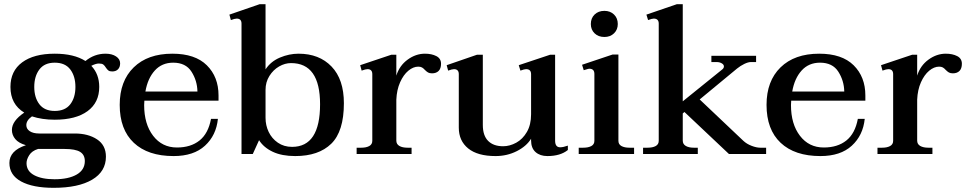

<svg xmlns="http://www.w3.org/2000/svg" viewBox="-20 -737 4631 919"><path d="M555 -434Q555 -416 545 -405.5Q535 -395 517 -395Q505 -395 499 -399.5Q493 -404 487 -413Q481 -423 474.5 -428Q468 -433 453 -433Q439 -433 417 -422Q455 -382 455 -321Q455 -246 399 -205Q343 -164 242 -164Q181 -164 133 -180Q106 -161 106 -138Q106 -120 122.5 -109Q139 -98 168 -98H338Q402 -98 444.5 -70Q487 -42 487 13Q487 84 421 123Q355 162 237 162Q137 162 81 131.5Q25 101 25 43Q25 -16 104 -42Q69 -52 53 -71.5Q37 -91 37 -115Q37 -158 96 -198Q30 -238 30 -321Q30 -397 86 -438.5Q142 -480 242 -480Q334 -480 389 -445Q432 -480 485 -480Q516 -480 535.5 -467Q555 -454 555 -434ZM341 -321Q341 -372 316.5 -404.5Q292 -437 242 -437Q193 -437 168.5 -404.5Q144 -372 144 -321Q144 -270 168.5 -238Q193 -206 242 -206Q292 -206 316.5 -238Q341 -270 341 -321ZM107 44Q107 82 143.5 101.5Q180 121 241 121Q308 121 347 98.5Q386 76 386 34Q386 4 363.5 -10Q341 -24 289 -24H162Q133 -15 120 5.5Q107 26 107 44Z M671 -255Q670 -248 670 -234Q670 -143 713 -87Q756 -31 827 -31Q893 -31 935 -64.5Q977 -98 990 -168H1023Q1015 -89 961 -39.5Q907 10 811 10Q688 10 620.5 -53.5Q553 -117 553 -235Q553 -349 620 -414.5Q687 -480 805 -480Q914 -480 970 -424.5Q1026 -369 1026 -280V-255ZM676 -299H925Q924 -351 896.5 -394Q869 -437 809 -437Q755 -437 721 -399.5Q687 -362 676 -299Z M1220 -66 1190 0H1136V-624Q1136 -648 1113 -648Q1104 -648 1085 -641L1078 -667L1223 -717H1251V-405Q1276 -443 1320 -461.5Q1364 -480 1409 -480Q1508 -480 1567 -418.5Q1626 -357 1626 -243Q1626 -108 1565.5 -49Q1505 10 1393 10Q1329 10 1285.5 -10.5Q1242 -31 1220 -66ZM1512 -238Q1512 -435 1373 -435Q1344 -435 1316 -419Q1288 -403 1269.5 -373.5Q1251 -344 1251 -307V-173Q1251 -137 1266 -105.5Q1281 -74 1310 -54Q1339 -34 1378 -34Q1512 -34 1512 -238Z M2091 -432Q2091 -409 2079.5 -397.5Q2068 -386 2048 -386Q2036 -386 2029 -390Q2022 -394 2014 -402Q2007 -410 2000 -414Q1993 -418 1982 -418Q1958 -418 1934.5 -398.5Q1911 -379 1895 -343Q1879 -307 1877 -260V-64Q1877 -47 1891.5 -38.5Q1906 -30 1931 -30H1950V0H1687V-30H1709Q1733 -30 1747.5 -38Q1762 -46 1762 -63V-382Q1762 -406 1739 -406Q1730 -406 1711 -399L1704 -425L1853 -475H1877V-375Q1892 -423 1931 -451.5Q1970 -480 2014 -480Q2046 -480 2068.5 -468.5Q2091 -457 2091 -432Z M2698 -40V-19Q2662 10 2600 10Q2565 10 2543.5 -9Q2522 -28 2522 -65V-73Q2500 -37 2453.5 -13.5Q2407 10 2352 10Q2266 10 2221 -26.5Q2176 -63 2176 -126V-382Q2176 -406 2153 -406Q2144 -406 2125 -399L2118 -425L2263 -475H2291V-139Q2291 -88 2316.5 -62.5Q2342 -37 2388 -37Q2420 -37 2451 -54Q2482 -71 2502 -105.5Q2522 -140 2522 -190V-382Q2522 -406 2498 -406Q2490 -406 2471 -399L2463 -425L2613 -475H2637V-64Q2637 -32 2661 -32Q2676 -32 2698 -40Z M2808 -622Q2808 -650 2826 -667.5Q2844 -685 2873 -685Q2901 -685 2919 -667.5Q2937 -650 2937 -622Q2937 -595 2919 -577.5Q2901 -560 2873 -560Q2844 -560 2826 -577.5Q2808 -595 2808 -622ZM2750 -30H2771Q2796 -30 2810.5 -38Q2825 -46 2825 -63V-383Q2825 -408 2801 -408Q2796 -408 2787.5 -405Q2779 -402 2774 -401L2766 -427L2912 -476H2940V-63Q2940 -46 2954.5 -38Q2969 -30 2993 -30H3015V0H2750Z M3647 -30V0H3469L3256 -201L3248 -194V-64Q3248 -47 3262.5 -38.5Q3277 -30 3301 -30H3320V0H3058V-30H3079Q3104 -30 3118.5 -38Q3133 -46 3133 -63V-624Q3133 -648 3109 -648Q3101 -648 3082 -641L3074 -667L3220 -717H3248V-252L3435 -403Q3445 -410 3445 -419Q3445 -428 3434.5 -434Q3424 -440 3410 -440H3385V-470H3599V-440H3574Q3561 -440 3542.5 -431Q3524 -422 3508 -409L3329 -261L3538 -63Q3554 -48 3577.5 -39Q3601 -30 3619 -30Z M3767 -255Q3766 -248 3766 -234Q3766 -143 3809 -87Q3852 -31 3923 -31Q3989 -31 4031 -64.5Q4073 -98 4086 -168H4119Q4111 -89 4057 -39.5Q4003 10 3907 10Q3784 10 3716.5 -53.5Q3649 -117 3649 -235Q3649 -349 3716 -414.5Q3783 -480 3901 -480Q4010 -480 4066 -424.5Q4122 -369 4122 -280V-255ZM3772 -299H4021Q4020 -351 3992.5 -394Q3965 -437 3905 -437Q3851 -437 3817 -399.5Q3783 -362 3772 -299Z M4584 -432Q4584 -409 4572.5 -397.5Q4561 -386 4541 -386Q4529 -386 4522 -390Q4515 -394 4507 -402Q4500 -410 4493 -414Q4486 -418 4475 -418Q4451 -418 4427.5 -398.5Q4404 -379 4388 -343Q4372 -307 4370 -260V-64Q4370 -47 4384.5 -38.5Q4399 -30 4424 -30H4443V0H4180V-30H4202Q4226 -30 4240.5 -38Q4255 -46 4255 -63V-382Q4255 -406 4232 -406Q4223 -406 4204 -399L4197 -425L4346 -475H4370V-375Q4385 -423 4424 -451.5Q4463 -480 4507 -480Q4539 -480 4561.5 -468.5Q4584 -457 4584 -432Z"/></svg>

Font: Taviraj Medium
Style: Regular
Weight: 500
Designer: Katatrad Team
Foundry: CadsonDemak
Version: Version 1.030